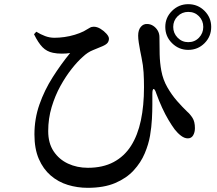

<svg xmlns="http://www.w3.org/2000/svg" viewBox="-20 -850 1040 920"><path d="M882 -611Q837 -611 804.5 -643Q772 -675 772 -721Q772 -766 804.5 -798Q837 -830 882 -830Q928 -830 960 -798Q992 -766 992 -721Q992 -675 960 -643Q928 -611 882 -611ZM400 50Q351 50 305 36Q259 22 223 -9Q187 -40 166 -88.5Q145 -137 145 -206Q145 -281 169 -349.5Q193 -418 232.5 -480Q272 -542 316 -596Q300 -593 276.5 -593Q253 -593 234 -597Q204 -603 183.5 -624Q163 -645 143 -686L154 -698Q175 -685 196.5 -677Q218 -669 241 -669Q263 -669 288.5 -672.5Q314 -676 338.5 -683.5Q363 -691 381 -700Q401 -711 409.5 -716.5Q418 -722 429 -722Q445 -722 461.5 -712Q478 -702 490 -688.5Q502 -675 502 -665Q502 -654 496 -645.5Q490 -637 472 -629Q452 -620 426 -610Q400 -600 376 -577Q351 -555 323 -519.5Q295 -484 269.5 -438Q244 -392 227.5 -337Q211 -282 211 -222Q211 -164 237 -125Q263 -86 306 -66Q349 -46 401 -46Q473 -46 524.5 -73.5Q576 -101 608 -151.5Q640 -202 655 -273Q670 -344 670 -432Q670 -469 668 -503Q666 -537 658 -575Q655 -589 651.5 -607.5Q648 -626 645 -645.5Q642 -665 642 -679Q642 -706 654.5 -721Q667 -736 685 -735Q701 -735 714.5 -726Q728 -717 736 -703Q744 -689 744 -672Q744 -631 745 -590Q746 -549 753 -511Q761 -468 782 -431.5Q803 -395 828.5 -366Q854 -337 876 -316Q891 -303 902.5 -285Q914 -267 914 -236Q914 -216 905.5 -201.5Q897 -187 880 -187Q864 -187 847.5 -199.5Q831 -212 817 -230Q803 -249 787.5 -275Q772 -301 757 -333.5Q742 -366 729 -402Q722 -424 716 -423.5Q710 -423 710 -399Q710 -380 710 -349Q710 -318 708 -280Q706 -242 699 -200Q692 -159 673.5 -115Q655 -71 620.5 -33.5Q586 4 532 27Q478 50 400 50ZM882 -648Q913 -648 933.5 -669.5Q954 -691 954 -721Q954 -751 933.5 -772Q913 -793 882 -793Q852 -793 831 -772Q810 -751 810 -721Q810 -691 831 -669.5Q852 -648 882 -648Z"/></svg>

Font: Noto Serif KR SemiBold
Style: Regular
Weight: 600
Designer: Ryoko NISHIZUKA 西塚涼子 (kana & ideographs); Frank Grießhammer (Latin, Greek & Cyrillic); Wenlong ZHANG 张文龙 (bopomofo); San
Foundry: Adobe
Version: Version 2.003-H1;hotconv 1.1.1;makeotfexe 2.6.0